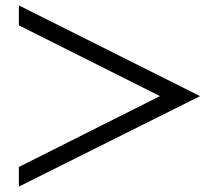

<svg xmlns="http://www.w3.org/2000/svg" viewBox="-20 -724 784 713"><path d="M50 -104 574 -367 50 -630V-704L723 -367L50 -31Z"/></svg>

Font: Indiction Unicode
Style: Normal
Weight: 500
Version: Version 1.1